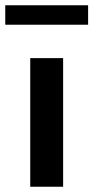

<svg xmlns="http://www.w3.org/2000/svg" viewBox="-50 -710 355 730"><path d="M65 0V-489H190V0ZM-30 -616V-690H285V-616Z"/></svg>

Font: Nunito Sans 12pt ExtraLight
Style: Regular
Weight: 200
Version: Version 3.101;gftools[0.9.27]